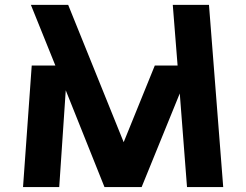

<svg xmlns="http://www.w3.org/2000/svg" viewBox="-20 -757 997 777"><path d="M73.2 0 108.4 -491.7H204.1L105 -737.3H255.9L480.5 -181.6L606.4 -491.7H698.7L679.2 -737.3H825.7L883.3 0H736.8L707.5 -378.9L553.2 0H402.8L246.1 -391.6L219.7 0Z"/></svg>

Font: New Shape
Style: Bold
Weight: 700
Designer: Wojciech Kalinowski "wmk69" (wmk69@o2.pl)
Foundry: Wojciech Kalinowski "wmk69" (wmk69@o2.pl)
Version: Version 2.1.1; 2021-05-14